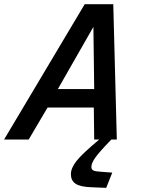

<svg xmlns="http://www.w3.org/2000/svg" viewBox="-52 -675 686 929"><path d="M86.9 0H-32.2L357.9 -654.8H496.1L513.2 0H486.8Q425.3 63.5 407.7 89.6Q390.1 115.7 390.1 132.8Q390.1 144.5 398.9 149.4Q407.7 154.3 433.1 155.8L491.2 160.2L461.9 233.9L389.2 231Q335.4 229 313.2 213.6Q291 198.2 291 168Q291 138.7 317.6 104.5Q344.2 70.3 428.2 0H403.8L401.9 -154.8H178.2ZM228 -244.1H403.8L399.9 -544.9Z"/></svg>

Font: IntelOne Mono Medium
Style: Italic
Weight: 500
Italic angle: -16°
Designer: Fred Shallcrass
Foundry: Frere-Jones Type LLC
Version: Version 1.200;hotconv 1.1.0;makeotfexe 2.6.0;FJTRelease1.2